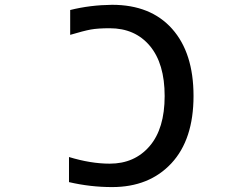

<svg xmlns="http://www.w3.org/2000/svg" viewBox="-20 -761 1040 792"><path d="M432.6 -85.9Q535.2 -85.9 597.2 -158.2Q659.2 -230.5 659.2 -364.7Q659.2 -499 598.1 -571.8Q537.1 -644.5 432.6 -644.5Q383.8 -644.5 354.5 -639.2Q325.2 -633.8 269.5 -617.2V-719.7Q351.6 -740.2 442.4 -741.2Q601.6 -741.2 689.9 -642.1Q778.3 -543 778.3 -365.2Q778.3 -185.5 687 -87.4Q595.7 10.7 442.4 10.7Q352.5 10.7 264.6 -9.8V-113.3Q354.5 -85.9 432.6 -85.9Z"/></svg>

Font: GenEi Gothic M SemiBold
Style: Regular
Weight: 500
Designer: o_tamon (Modified); [Source Han Sans]
Ryoko NISHIZUKA  (kana & ideographs); Paul D. Hunt (Latin, Greek & Cyrillic); Wenl
Version: Version 1.1a;Original Version 1.004